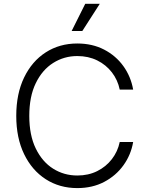

<svg xmlns="http://www.w3.org/2000/svg" viewBox="-20 -962 768 992"><path d="M379.4 9.8Q287.6 9.8 216.3 -36.1Q145 -82 104.5 -165.8Q64 -249.5 64 -363.3Q64 -477.5 104.5 -561.5Q145 -645.5 216.3 -691.4Q287.6 -737.3 379.4 -737.3Q457 -737.3 517.8 -705.8Q578.6 -674.3 617.4 -620.4Q656.2 -566.4 668 -499H598.6Q588.4 -548.8 558.1 -588.1Q527.8 -627.4 482.2 -649.9Q436.5 -672.4 379.4 -672.4Q311 -672.4 254.6 -636.7Q198.2 -601.1 164.8 -532.2Q131.3 -463.4 131.3 -363.3Q131.3 -263.2 165 -194.3Q198.7 -125.5 254.9 -90.3Q311 -55.2 379.4 -55.2Q436.5 -55.2 482.2 -77.9Q527.8 -100.6 558.1 -139.9Q588.4 -179.2 598.6 -228.5H668Q656.7 -162.1 617.9 -108.2Q579.1 -54.2 518.3 -22.2Q457.5 9.8 379.4 9.8ZM350.1 -801.8 420.4 -942.4H495.6L405.3 -801.8Z"/></svg>

Font: Inter Light
Style: Regular
Weight: 300
Designer: Rasmus Andersson
Foundry: rsms
Version: Version 4.000;git-a52131595